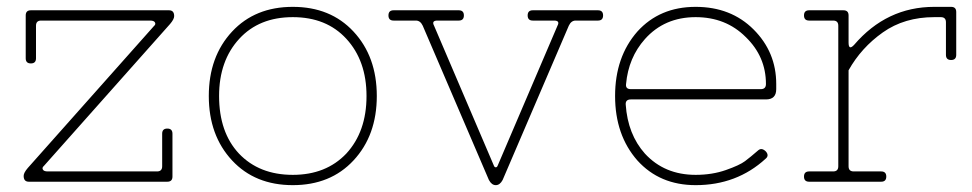

<svg xmlns="http://www.w3.org/2000/svg" viewBox="-20 -530 2836 560"><path d="M49 -17Q49 -26 61 -40L429 -454Q435 -459 432 -464.5Q429 -470 418 -470H100Q85 -470 85 -455V-360Q85 -345 70 -345Q55 -345 55 -360V-485Q55 -500 70 -500H473Q488 -500 488 -483Q488 -474 476 -460L108 -46Q102 -41 105 -35.5Q108 -30 119 -30H438Q453 -30 453 -45V-140Q453 -155 468 -155Q483 -155 483 -140V-15Q483 0 468 0H64Q49 0 49 -17Z M657 -62Q589 -135 589 -250Q589 -365 657 -438Q724 -510 834 -510Q944 -510 1011 -438Q1079 -365 1079 -250Q1079 -135 1011 -62Q944 10 834 10Q724 10 657 -62ZM619 -250Q619 -144 677 -82Q736 -20 834 -20Q931 -20 990 -82Q1049 -146 1049 -250Q1049 -353 990 -417Q932 -480 834 -480Q736 -480 678 -417Q619 -353 619 -250Z M1128 -500H1318Q1333 -500 1333 -485Q1333 -470 1318 -470H1256Q1238 -470 1246 -455L1420 -48Q1422 -42 1426 -42Q1430 -42 1432 -48L1606 -455Q1614 -470 1596 -470H1534Q1519 -470 1519 -485Q1519 -500 1534 -500H1724Q1739 -500 1739 -485Q1739 -470 1724 -470H1659Q1646 -470 1639 -455L1446 -5Q1438 10 1426 10Q1414 10 1406 -5L1213 -455Q1206 -470 1193 -470H1128Q1113 -470 1113 -485Q1113 -500 1128 -500Z M2009 -20Q2057 -20 2097 -34Q2137 -48 2153 -60Q2169 -72 2192 -92Q2202 -100 2214 -88Q2224 -76 2213 -67Q2129 10 2009 10Q1904 10 1839 -62Q1774 -136 1774 -250Q1774 -364 1839 -438Q1904 -510 2009 -510Q2112 -510 2178 -444Q2244 -378 2244 -285V-270Q2244 -240 2214 -240H1820Q1804 -240 1805 -225Q1811 -138 1861 -82Q1918 -20 2009 -20ZM1806 -285Q1804 -270 1820 -270H2199Q2214 -270 2214 -285Q2214 -365 2155 -422Q2097 -480 2009 -480Q1918 -480 1861 -416Q1813 -362 1806 -285Z M2724 -480H2705Q2618 -480 2555 -435.5Q2492 -391 2455 -325V-45Q2455 -30 2470 -30H2550Q2565 -30 2565 -15Q2565 0 2550 0H2340Q2325 0 2325 -15Q2325 -30 2340 -30H2410Q2425 -30 2425 -45V-455Q2425 -470 2410 -470H2340Q2325 -470 2325 -485Q2325 -500 2340 -500H2440Q2455 -500 2455 -485V-406Q2455 -382 2471 -399Q2566 -510 2705 -510H2754Q2769 -510 2769 -495V-370Q2769 -355 2754 -355Q2739 -355 2739 -370V-465Q2739 -480 2724 -480Z"/></svg>

Font: ClassicType
Style: Regular
Weight: 400
Version: Version 1.004